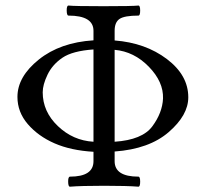

<svg xmlns="http://www.w3.org/2000/svg" viewBox="-20 -686 753 709"><path d="M44.4 -328.1Q44.4 -402.8 123.3 -466.1Q202.1 -529.3 325.2 -537.1V-572.3Q325.2 -628.4 232.9 -628.4Q226.6 -628.4 226.3 -647Q226.1 -665.5 232.9 -665.5Q254.9 -663.1 362.1 -663.1Q469.2 -663.1 491.2 -665.5Q497.6 -665.5 497.6 -647Q497.6 -628.4 491.2 -628.4Q439.9 -628.4 421.6 -616.2Q403.3 -604 403.3 -572.3V-536.6Q517.1 -527.8 596.2 -468Q675.3 -408.2 675.3 -326.7Q675.3 -260.7 603 -198.2Q530.8 -135.7 403.3 -126.5V-90.8Q403.3 -33.7 491.2 -33.7Q497.6 -33.7 497.6 -15.1Q497.6 3.4 491.2 3.4Q449.2 0 364.7 0Q280.3 0 238.3 3.4Q231.9 3.4 231.7 -14.9Q231.4 -33.2 238.3 -33.7Q325.2 -33.7 325.2 -90.8V-125.5Q241.7 -130.4 181.4 -156.7Q121.1 -183.1 82.8 -227.5Q44.4 -272 44.4 -328.1ZM403.3 -162.6Q505.4 -169.4 542.5 -219.5Q579.6 -269.5 582 -322.3Q584 -383.8 529.5 -439.7Q475.1 -495.6 403.3 -502ZM137.7 -345.2Q137.7 -273.9 193.6 -220.5Q249.5 -167 325.2 -162.6V-503.4Q247.6 -498 210.4 -472.7Q173.3 -447.3 155.5 -410.2Q137.7 -373 137.7 -345.2Z"/></svg>

Font: Junicode
Style: Regular
Weight: 400
Designer: Peter S. Baker
Foundry: Briery Creek Software
Version: Version 0.7.2